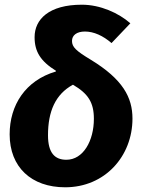

<svg xmlns="http://www.w3.org/2000/svg" viewBox="-20 -779 615 816"><path d="M366 -525C303 -563 286 -579 286 -605C286 -629 306 -645 341 -645C379 -645 418 -627 454 -596L534 -680C484 -724 406 -759 328 -759C188 -759 127 -697 127 -621C127 -560 152 -519 218 -478L217 -475C88 -437 21 -332 21 -208C21 -69 113 17 257 17C426 17 543 -115 543 -275C543 -365 502 -442 366 -525ZM379 -274C379 -181 334 -100 262 -100C213 -100 184 -129 184 -204C184 -305 215 -378 290 -419C355 -381 379 -343 379 -274Z"/></svg>

Font: Fira Sans OT
Style: Bold Italic
Weight: 700
Italic angle: -8°
Designer: Carrois Corporate & Edenspiekermann
Foundry: Carrois Corporate GbR & Edenspiekermann AG
Version: Version 2.001